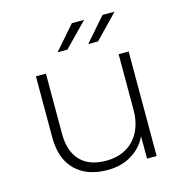

<svg xmlns="http://www.w3.org/2000/svg" viewBox="-107 -824 884 926"><g transform="rotate(-15 334.5 -360.5)"><path d="M513 -522H563V0H515V-112Q490 -58 438 -27Q388 4 318 4Q216 4 158 -53Q100 -110 100 -217V-522H150V-221Q150 -134 195 -87Q240 -41 322 -41Q410 -41 462 -96Q513 -152 513 -244ZM231 -607 334 -725H395L280 -607ZM384 -607 487 -725H547L433 -607Z"/></g></svg>

Font: Montserrat Light Alt1
Style: Light
Weight: 500
Designer: Differentunic
Foundry: Julieta Ulanovsky
Version: 0.1